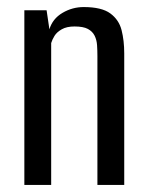

<svg xmlns="http://www.w3.org/2000/svg" viewBox="-20 -524 413 544"><path d="M49 0V-495H112L120 -441Q129 -471 157 -487.5Q185 -504 217 -504Q268 -504 292.5 -486Q317 -468 324.5 -438.5Q332 -409 332 -373V0H256V-365Q256 -381 255 -396Q254 -411 248 -423Q242 -435 229 -442Q216 -449 191 -449Q169 -449 155 -441Q141 -433 134.5 -422.5Q128 -412 125 -402V0Z"/></svg>

Font: Alumni Sans Medium
Style: Regular
Weight: 500
Designer: Robert E. Leuschke
Foundry: Robert E. Leuschke
Version: Version 1.018